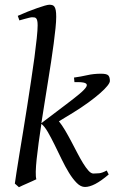

<svg xmlns="http://www.w3.org/2000/svg" viewBox="-20 -762 479 802"><path d="M214.8 -691.9Q214.8 -672.9 211.9 -644.3Q209 -615.7 204.3 -580.1Q199.7 -544.4 193.4 -503.7Q187 -462.9 180.2 -419.9Q173.3 -377 166.3 -333Q159.2 -289.1 152.8 -247.6L257.8 -327.1Q291.5 -352.5 313 -370.6Q334.5 -388.7 340.6 -399.7Q346.7 -410.6 335.2 -415.3Q323.7 -419.9 291 -418.9L289.1 -438Q317.9 -441.9 344.5 -448Q371.1 -454.1 401.9 -454.1Q425.3 -454.1 432.1 -447.3Q439 -440.4 439 -423.8Q439 -416.5 428.5 -403.3Q418 -390.1 397.7 -372.3Q377.4 -354.5 348.6 -333.5Q319.8 -312.5 283.2 -290L226.1 -255.4Q238.8 -239.7 252 -217.5Q265.1 -195.3 277.8 -171.1Q290.5 -147 303 -123Q315.4 -99.1 327.1 -80.1Q338.9 -61 349.6 -49.1Q360.4 -37.1 370.1 -37.1Q381.3 -37.1 394.3 -38.3Q407.2 -39.6 425.8 -49.8L434.1 -33.2Q401.9 -5.9 377.7 6.6Q353.5 19 335 19Q317.4 19 300.8 2.4Q284.2 -14.2 268.3 -40Q252.4 -65.9 237.3 -97.2Q222.2 -128.4 207.8 -157.7Q193.4 -187 179.7 -210.7Q166 -234.4 152.8 -244.6Q146.5 -203.1 141.4 -165.5Q136.2 -127.9 133.1 -97.4Q129.9 -66.9 129.4 -45.2Q128.9 -23.4 131.8 -13.2Q125 -9.8 115 -5.4Q105 -1 94.7 3.7Q84.5 8.3 74.7 12.5Q64.9 16.6 59.1 20L42 4.9Q43.9 -9.3 48.8 -41.3Q53.7 -73.2 60.8 -116.5Q67.9 -159.7 76.4 -211.4Q85 -263.2 93.3 -316.9Q101.6 -370.6 109.6 -423.3Q117.7 -476.1 123.8 -521.5Q129.9 -566.9 133.5 -602.1Q137.2 -637.2 137.2 -655.8Q137.2 -668 135.7 -674.8Q134.3 -681.6 131.3 -685.1Q128.4 -688.5 124 -689.2Q119.6 -689.9 113.8 -689.9Q109.9 -689.9 101.1 -687.7Q92.3 -685.5 83.5 -683.1Q73.2 -680.2 61 -676.8L54.2 -695.8Q74.7 -705.1 95.7 -713.4Q116.7 -721.7 134.8 -728Q152.8 -734.4 166.5 -738.3Q180.2 -742.2 186 -742.2Q192.9 -742.2 198.2 -740.7Q203.6 -739.3 207.3 -734.1Q210.9 -729 212.9 -719Q214.8 -709 214.8 -691.9Z"/></svg>

Font: Gentium Plus CyrE
Style: Italic
Weight: 400
Italic angle: -8°
Designer: J. Victor Gaultney, Annie Olsen, Iska Routamaa, Becca Hirsbrunner
Foundry: SIL International
Version: Version 5.000